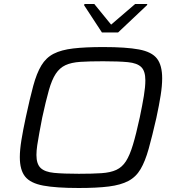

<svg xmlns="http://www.w3.org/2000/svg" viewBox="-20 -931 879 959"><path d="M373 8Q260 8 196 -4Q132 -16 105.5 -49Q79 -82 79 -146Q79 -182 87 -231.5Q95 -281 109 -346Q129 -439 146 -502Q163 -565 186.5 -604Q210 -643 248 -662.5Q286 -682 346 -689Q406 -696 496 -696Q610 -696 674 -684Q738 -672 764 -638.5Q790 -605 790 -540Q790 -503 782.5 -455Q775 -407 761 -342Q740 -250 722.5 -187.5Q705 -125 682 -86Q659 -47 621 -27Q583 -7 523.5 0.5Q464 8 373 8ZM374 -63Q441 -63 486.5 -66Q532 -69 561 -82.5Q590 -96 609 -125.5Q628 -155 644 -208Q660 -261 678 -344Q691 -406 698.5 -451.5Q706 -497 706 -530Q706 -576 685.5 -596Q665 -616 619 -620.5Q573 -625 495 -625Q426 -625 381 -622Q336 -619 307 -605.5Q278 -592 258.5 -562.5Q239 -533 224 -480Q209 -427 191 -344Q183 -302 176.5 -267.5Q170 -233 166 -205.5Q162 -178 162 -157Q162 -112 183 -92Q204 -72 250.5 -67.5Q297 -63 374 -63ZM489 -769 400 -905 402 -911H451L535 -808L655 -911H716L714 -905L570 -769Z"/></svg>

Font: Saira Expanded
Style: Italic
Weight: 400
Width: 7
Italic angle: -12°
Designer: Hector Gatti with collaboration of the Omnibus-Type team
Foundry: Omnibus-Type
Version: Version 1.101